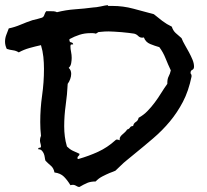

<svg xmlns="http://www.w3.org/2000/svg" viewBox="-90 -742 810 751"><path d="M668.9 -481.4Q668.9 -471.7 662.1 -468.8Q655.3 -465.8 655.3 -457Q655.3 -454.1 657.2 -452.1Q659.2 -450.2 659.2 -446.3V-442.4Q647.5 -385.7 625.5 -343.8Q603.5 -301.8 574.2 -266.6Q544.9 -231.4 508.3 -200.2Q471.7 -168.9 429.7 -134.8Q418 -125 405.8 -115.2Q393.6 -105.5 382.8 -94.7L361.3 -74.2Q360.4 -73.2 350.6 -69.8Q340.8 -66.4 338.9 -65.4Q325.2 -59.6 310.1 -51.8Q294.9 -43.9 284.2 -32.2Q264.6 -32.2 251 -26.4Q237.3 -20.5 220.7 -10.7Q215.8 -10.7 212.4 -12.7Q209 -14.6 205.1 -16.6Q201.2 -18.6 196.8 -19Q192.4 -19.5 185.5 -17.6Q173.8 -37.1 160.2 -50.8Q146.5 -64.5 123 -67.4Q120.1 -84 109.4 -93.3Q98.6 -102.5 87.9 -113.3Q85.9 -119.1 85 -127Q84 -134.8 81.1 -141.6Q78.1 -148.4 73.2 -153.3Q68.4 -158.2 59.6 -158.2Q58.6 -164.1 64.5 -164.1Q70.3 -164.1 70.3 -168.9Q70.3 -174.8 68.4 -180.7Q66.4 -186.5 66.4 -193.4Q66.4 -198.2 67.4 -202.1Q68.4 -206.1 70.3 -210.9Q67.4 -237.3 67.4 -264.6Q67.4 -317.4 74.7 -368.7Q82 -419.9 82 -472.7Q82 -496.1 79.6 -519.5Q77.1 -543 70.3 -565.4Q47.9 -560.5 25.4 -554.2Q2.9 -547.9 -16.6 -537.1Q-27.3 -543.9 -39.6 -545.4Q-51.8 -546.9 -63.5 -550.8Q-70.3 -564.5 -70.3 -579.1Q-70.3 -592.8 -65.4 -605.5L-55.7 -630.9Q-32.2 -635.7 -9.3 -645.5Q13.7 -655.3 37.1 -663.1Q44.9 -665 57.1 -668Q69.3 -670.9 74.2 -672.9Q81.1 -675.8 83.5 -684.1Q85.9 -692.4 90.8 -698.2H107.4Q113.3 -698.2 120.1 -697.8Q127 -697.3 132.8 -694.3Q168 -703.1 203.1 -705.6Q238.3 -708 275.4 -712.9Q279.3 -712.9 287.1 -713.9L303.7 -716.8Q312.5 -718.8 319.8 -720.2Q327.1 -721.7 330.1 -721.7Q333 -721.7 333 -718.8H349.6Q391.6 -718.8 431.6 -708L511.7 -686.5Q528.3 -672.9 544.9 -660.2Q561.5 -647.5 582 -637.7Q586.9 -622.1 597.2 -612.8Q607.4 -603.5 620.1 -592.8Q625 -580.1 633.3 -565.9Q641.6 -551.8 649.4 -537.1Q657.2 -522.5 663.1 -508.3Q668.9 -494.1 668.9 -481.4ZM578.1 -466.8Q567.4 -489.3 557.6 -513.7Q547.9 -538.1 533.2 -557.6Q515.6 -562.5 497.6 -569.8Q479.5 -577.1 472.7 -595.7Q470.7 -594.7 465.8 -594.7Q457 -594.7 450.2 -601.6Q443.4 -608.4 434.6 -610.4Q426.8 -611.3 413.6 -613.3Q400.4 -615.2 385.7 -616.2Q371.1 -617.2 356.9 -618.2Q342.8 -619.1 335 -619.1Q327.1 -619.1 318.8 -618.7Q310.5 -618.2 301.8 -617.2Q293.9 -617.2 292 -614.7Q290 -612.3 284.2 -610.4Q279.3 -612.3 273.4 -612.3H261.7Q241.2 -612.3 221.2 -606Q201.2 -599.6 181.6 -588.9V-585Q181.6 -577.1 188.5 -576.2Q195.3 -575.2 196.3 -568.4Q191.4 -568.4 188.5 -567.9Q185.5 -567.4 185.5 -560.5Q185.5 -550.8 188 -539.1Q190.4 -527.3 190.4 -515.6Q190.4 -506.8 188.5 -495.1Q186.5 -483.4 178.7 -476.6Q188.5 -467.8 188.5 -453.1Q188.5 -443.4 184.6 -432.6Q180.7 -421.9 174.8 -414.1Q172.9 -373 167 -331.1Q161.1 -289.1 161.1 -248Q161.1 -227.5 163.6 -208Q166 -188.5 171.9 -168.9Q182.6 -158.2 194.8 -152.3Q207 -146.5 220.7 -140.6V-137.7Q220.7 -134.8 216.8 -131.8Q212.9 -128.9 212.9 -124Q212.9 -120.1 216.8 -120.1Q257.8 -131.8 293.9 -148.4Q330.1 -165 361.3 -193.4Q364.3 -196.3 367.2 -196.3Q369.1 -196.3 372.6 -195.3Q376 -194.3 378.9 -193.4L377.9 -197.3Q377.9 -203.1 381.3 -208Q384.8 -212.9 389.6 -216.8L399.4 -225.6Q404.3 -230.5 407.2 -235.4Q415 -237.3 418.5 -243.2Q421.9 -249 430.7 -249Q432.6 -259.8 441.4 -265.1Q450.2 -270.5 452.1 -281.2Q471.7 -292 486.8 -307.6Q502 -323.2 515.1 -340.8Q528.3 -358.4 540 -377.4Q551.8 -396.5 564.5 -414.1V-418Q564.5 -433.6 569.8 -443.4Q575.2 -453.1 578.1 -466.8Z"/></svg>

Font: Rock Salt
Style: Regular
Weight: 400
Version: Version 1.001